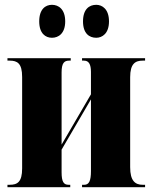

<svg xmlns="http://www.w3.org/2000/svg" viewBox="-20 -778 633 798"><path d="M380 -621C405 -621 433 -639 433 -689C433 -740 405 -758 380 -758C351 -758 325 -740 325 -689C325 -639 351 -621 380 -621ZM196 -621C223 -621 251 -639 251 -689C251 -740 223 -758 196 -758C169 -758 143 -740 143 -689C143 -639 169 -621 196 -621ZM11 0H272V-10H265C245 -10 236 -22 236 -62V-156L358 -365V-67C358 -26 350 -10 330 -10H321V0H583V-10H573C542 -10 521 -26 521 -83V-457C521 -513 542 -526 573 -526H583V-536H321V-526H329C349 -526 358 -511 358 -479V-386L236 -177V-477C236 -516 247 -526 267 -526H274V-536H11V-526H20C52 -526 72 -515 72 -458V-78C72 -21 52 -10 20 -10H11Z"/></svg>

Font: Noto Serif Display ExtraCondensed Black
Style: Regular
Weight: 900
Width: 2
Designer: Monotype Design Team
Foundry: Monotype Imaging Inc.
Version: Version 2.009